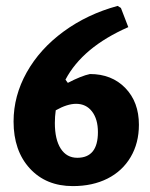

<svg xmlns="http://www.w3.org/2000/svg" viewBox="-20 -619 510 651"><path d="M451 -196Q451 -134 423 -86.5Q395 -39 344.5 -13.5Q294 12 227 12Q136 12 81 -48Q26 -108 26 -207Q26 -294 70.5 -373.5Q115 -453 195.5 -512Q276 -571 379 -599L390 -592L415 -527Q260 -459 202 -349L210 -338Q256 -362 285 -368Q359 -368 405 -320.5Q451 -273 451 -196ZM312 -171Q312 -215 292 -241Q272 -267 238 -267Q208 -267 169 -245Q166 -224 166 -202Q166 -146 186 -115Q206 -84 242 -84Q312 -84 312 -171Z"/></svg>

Font: Alegreya SC ExtraBold
Style: Regular
Weight: 800
Designer: Juan Pablo del Peral
Foundry: Huerta Tipografica
Version: Version 2.007; ttfautohint (v1.6)